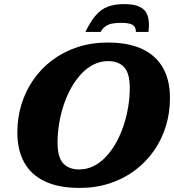

<svg xmlns="http://www.w3.org/2000/svg" viewBox="-20 -906 853 941"><path d="M262 -207Q262 -136 289.5 -105.8Q317 -75.5 367.5 -75.5Q405.5 -75.5 438.8 -92Q472 -108.5 499.5 -138Q527 -167.5 548.8 -206.2Q570.5 -245 585.5 -289.8Q600.5 -334.5 608.2 -382Q616 -429.5 616 -475.5Q616 -546.5 588.5 -576.5Q561 -606.5 510.5 -606.5Q472.5 -606.5 439.2 -590Q406 -573.5 378.5 -544Q351 -514.5 329.2 -476Q307.5 -437.5 292.5 -392.5Q277.5 -347.5 269.8 -300.2Q262 -253 262 -207ZM813 -425.5Q813 -353 792.8 -287.2Q772.5 -221.5 734 -166.5Q695.5 -111.5 641 -70.8Q586.5 -30 518.2 -7.5Q450 15 369.5 15Q268.5 15 200.8 -16.8Q133 -48.5 99 -109.2Q65 -170 65 -257Q65 -329 85.2 -394.8Q105.5 -460.5 144 -515.8Q182.5 -571 237 -611.8Q291.5 -652.5 359.8 -675Q428 -697.5 508.5 -697.5Q610 -697.5 677.5 -665.5Q745 -633.5 779 -573Q813 -512.5 813 -425.5ZM573 -794Q546 -794 527.5 -790Q509 -786 496 -776.2Q483 -766.5 473 -749.5H398.5Q423.5 -801 449.5 -831Q475.5 -861 509 -873.5Q542.5 -886 589 -886Q637.5 -886 665.5 -872.2Q693.5 -858.5 703.8 -828.5Q714 -798.5 707.5 -749.5H646Q646.5 -774.5 630 -784.2Q613.5 -794 573 -794Z"/></svg>

Font: Newsreader ExtraBold
Style: Italic
Weight: 800
Italic angle: -17°
Designer: Hugues Gentile
Foundry: Production Type
Version: Version 1.003